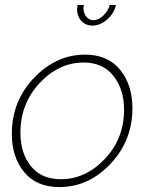

<svg xmlns="http://www.w3.org/2000/svg" viewBox="-20 -750 605 780"><path d="M426 -730H451Q444 -696 415.5 -671Q387 -646 356 -646Q328 -646 310.5 -665Q293 -684 293 -713Q293 -718 295 -730H321Q319 -722 319 -718Q319 -697 330.5 -682.5Q342 -668 360 -668Q380 -668 399.5 -686.5Q419 -705 426 -730ZM28 -206Q28 -339 118 -433.5Q208 -528 326 -528Q418 -528 468 -466.5Q518 -405 518 -310Q518 -179 429 -84.5Q340 10 221 10Q128 10 78 -51Q28 -112 28 -206ZM484 -304Q484 -387 441 -441.5Q398 -496 320 -496Q219 -496 141 -412.5Q63 -329 63 -211Q63 -128 105.5 -75Q148 -22 227 -22Q328 -22 406 -104.5Q484 -187 484 -304Z"/></svg>

Font: Raleway-v4020 ExtraLight
Style: Italic
Weight: 275
Italic angle: -12°
Designer: Matt McInerney, Pablo Impallari, Rodrigo Fuenzalida
Foundry: Matt McInerney, Pablo Impallari, Rodrigo Fuenzalida
Version: Version 4.020;PS 004.020;hotconv 1.0.88;makeotf.lib2.5.64775